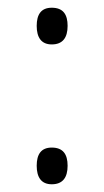

<svg xmlns="http://www.w3.org/2000/svg" viewBox="-20 -467 269 497"><path d="M75 -400C75 -370 87 -352 114 -352C142 -352 155 -369 155 -400C155 -429 144 -447 114 -447C86 -447 75 -429 75 -400ZM75 -38C75 -8 87 10 114 10C142 10 155 -7 155 -38C155 -68 143 -85 114 -85C86 -85 75 -67 75 -38Z"/></svg>

Font: Noto Sans Kannada ExtraCondensed Light
Style: Regular
Weight: 300
Width: 2
Designer: Jelle Bosma - Monotype Design Team
Foundry: Monotype Imaging Inc.
Version: Version 2.005